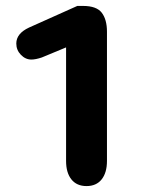

<svg xmlns="http://www.w3.org/2000/svg" viewBox="-20 -617 520 648"><path d="M203 -457V-74Q203 -34 221 -11.5Q239 11 272 11Q305 11 323 -11.5Q341 -34 341 -74V-510Q341 -551 323.5 -574Q306 -597 260 -597H241L78 -524Q35 -504 35 -470Q35 -448 50.5 -432Q66 -416 86 -416Q100 -416 121 -423Z"/></svg>

Font: Beiruti ExtraBold
Style: Regular
Weight: 800
Designer: Arlette Boutros
Foundry: Boutros
Version: Version 1.41